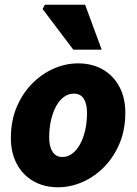

<svg xmlns="http://www.w3.org/2000/svg" viewBox="-20 -780 578 812"><path d="M226 12Q166 12 121 -14Q76 -40 51 -87Q26 -134 26 -196Q26 -269 50.5 -327Q75 -385 116 -426.5Q157 -468 207.5 -490Q258 -512 310 -512Q370 -512 415 -486Q460 -460 485 -413Q510 -366 510 -304Q510 -231 485.5 -173Q461 -115 420 -73.5Q379 -32 328.5 -10Q278 12 226 12ZM244 -116Q266 -116 285 -130Q304 -144 318 -169Q332 -194 340 -228Q348 -262 348 -302Q348 -340 334.5 -362Q321 -384 292 -384Q270 -384 251 -370.5Q232 -357 218 -332Q204 -307 196 -273Q188 -239 188 -198Q188 -161 202 -138.5Q216 -116 244 -116ZM290 -570 160 -742 170 -760H340L410 -570Z"/></svg>

Font: Source Sans 3 Black
Style: Italic
Weight: 900
Italic angle: -11°
Designer: Paul D. Hunt
Foundry: Adobe
Version: Version 3.052;hotconv 1.1.0;makeotfexe 2.6.0